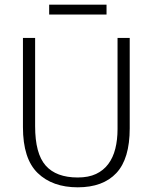

<svg xmlns="http://www.w3.org/2000/svg" viewBox="-20 -792 652 820"><path d="M78 -630H130V-253Q130 -136 175 -85Q220 -34 312 -34Q358 -34 390 -49Q422 -64 442.5 -91.5Q463 -119 472.5 -157Q482 -195 482 -241V-630H534V-244Q534 -114 477 -53Q420 8 312 8Q204 8 141 -53Q78 -114 78 -249ZM435 -772V-730H190V-772Z"/></svg>

Font: Mukta ExtraLight
Style: Regular
Weight: 275
Designer: Girish Dalvi and Yashodeep Gholap
Foundry: Ek Type
Version: Version 2.538;PS 1.002;hotconv 16.6.51;makeotf.lib2.5.65220;